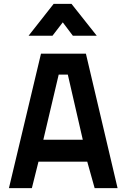

<svg xmlns="http://www.w3.org/2000/svg" viewBox="-20 -968 644 988"><path d="M26 0H144L178 -136H429L467 0H585L422 -692H191ZM282 -584H329L406 -249H203ZM127 -784H250L303 -853L355 -784H478L348 -948H256Z"/></svg>

Font: TitilliumText22L
Style: 800 wt
Weight: 800
Designer: Campivisivi
Foundry: Campivisivi
Version: 1.000